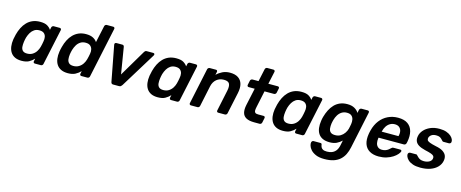

<svg xmlns="http://www.w3.org/2000/svg" viewBox="-47 -1465 5857 2439"><g transform="rotate(15 2882.0 -245.0)"><path d="M199 10Q147 10 111 -7.5Q75 -25 54.5 -57Q34 -89 28 -132.5Q22 -176 30 -228Q34 -246 37 -260.5Q40 -275 44 -293Q57 -343 78.5 -386Q100 -429 131.5 -461.5Q163 -494 205.5 -512Q248 -530 303 -530Q365 -530 397.5 -510.5Q430 -491 448 -463L455 -496Q457 -506 465 -513Q473 -520 483 -520H562Q572 -520 578 -513Q584 -506 582 -496L481 -24Q479 -14 471 -7Q463 0 453 0H374Q363 0 357.5 -7Q352 -14 354 -24L362 -61Q332 -30 296 -10Q260 10 199 10ZM244 -97Q286 -97 316 -116Q346 -135 364.5 -164.5Q383 -194 391 -225Q396 -243 400 -263.5Q404 -284 407 -302Q413 -332 408 -359.5Q403 -387 382.5 -405Q362 -423 321 -423Q282 -423 254.5 -404.5Q227 -386 209 -356Q191 -326 180 -290Q176 -275 173 -260Q170 -245 168 -230Q163 -194 165.5 -164Q168 -134 186.5 -115.5Q205 -97 244 -97Z M808 10Q756 10 719 -7.5Q682 -25 661 -57Q640 -89 634 -132.5Q628 -176 636 -228Q639 -246 642 -260.5Q645 -275 650 -293Q663 -343 684.5 -386Q706 -429 738 -461.5Q770 -494 812 -512Q854 -530 907 -530Q964 -530 999.5 -511.5Q1035 -493 1053 -464L1101 -686Q1103 -696 1111 -703Q1119 -710 1129 -710H1214Q1225 -710 1230.5 -703Q1236 -696 1234 -686L1093 -24Q1091 -14 1083 -7Q1075 0 1064 0H985Q975 0 969.5 -7Q964 -14 966 -24L974 -61Q943 -30 905.5 -10Q868 10 808 10ZM853 -97Q894 -97 925 -116Q956 -135 975 -164.5Q994 -194 1002 -225Q1007 -243 1011.5 -263.5Q1016 -284 1019 -302Q1025 -332 1018.5 -359.5Q1012 -387 991 -405Q970 -423 930 -423Q890 -423 861.5 -404.5Q833 -386 815 -356Q797 -326 786 -290Q782 -275 778.5 -260Q775 -245 773 -230Q768 -194 771.5 -164Q775 -134 794 -115.5Q813 -97 853 -97Z M1403 0Q1388 0 1382 -7.5Q1376 -15 1374 -25L1285 -493Q1283 -506 1290 -513Q1297 -520 1309 -520H1385Q1396 -520 1402 -514Q1408 -508 1410 -497L1467 -150L1675 -501Q1678 -507 1685.5 -513.5Q1693 -520 1705 -520H1792Q1804 -520 1808.5 -511Q1813 -502 1805 -489L1520 -25Q1513 -15 1504.5 -7.5Q1496 0 1481 0Z M1990 10Q1938 10 1902 -7.5Q1866 -25 1845.5 -57Q1825 -89 1819 -132.5Q1813 -176 1821 -228Q1825 -246 1828 -260.5Q1831 -275 1835 -293Q1848 -343 1869.5 -386Q1891 -429 1922.5 -461.5Q1954 -494 1996.5 -512Q2039 -530 2094 -530Q2156 -530 2188.5 -510.5Q2221 -491 2239 -463L2246 -496Q2248 -506 2256 -513Q2264 -520 2274 -520H2353Q2363 -520 2369 -513Q2375 -506 2373 -496L2272 -24Q2270 -14 2262 -7Q2254 0 2244 0H2165Q2154 0 2148.5 -7Q2143 -14 2145 -24L2153 -61Q2123 -30 2087 -10Q2051 10 1990 10ZM2035 -97Q2077 -97 2107 -116Q2137 -135 2155.5 -164.5Q2174 -194 2182 -225Q2187 -243 2191 -263.5Q2195 -284 2198 -302Q2204 -332 2199 -359.5Q2194 -387 2173.5 -405Q2153 -423 2112 -423Q2073 -423 2045.5 -404.5Q2018 -386 2000 -356Q1982 -326 1971 -290Q1967 -275 1964 -260Q1961 -245 1959 -230Q1954 -194 1956.5 -164Q1959 -134 1977.5 -115.5Q1996 -97 2035 -97Z M2425 0Q2415 0 2409.5 -7Q2404 -14 2406 -24L2506 -496Q2508 -506 2516.5 -513Q2525 -520 2535 -520H2617Q2627 -520 2632 -513Q2637 -506 2635 -496L2626 -455Q2658 -487 2701.5 -508.5Q2745 -530 2800 -530Q2868 -530 2909 -502.5Q2950 -475 2963.5 -425Q2977 -375 2962 -305L2902 -24Q2900 -14 2892 -7Q2884 0 2873 0H2785Q2775 0 2769.5 -7Q2764 -14 2766 -24L2824 -299Q2837 -360 2821.5 -391.5Q2806 -423 2748 -423Q2691 -423 2651.5 -390Q2612 -357 2599 -299L2541 -24Q2539 -14 2531 -7Q2523 0 2513 0Z M3258 0Q3190 0 3152 -21Q3114 -42 3103 -83.5Q3092 -125 3105 -187L3154 -414H3075Q3065 -414 3059.5 -421Q3054 -428 3056 -439L3068 -496Q3070 -506 3078.5 -513Q3087 -520 3098 -520H3176L3212 -686Q3214 -696 3222 -703Q3230 -710 3240 -710H3321Q3332 -710 3337.5 -703Q3343 -696 3341 -686L3305 -520H3430Q3440 -520 3445.5 -513Q3451 -506 3449 -496L3437 -439Q3435 -428 3426.5 -421Q3418 -414 3408 -414H3283L3237 -197Q3231 -170 3230.5 -150.5Q3230 -131 3241 -120.5Q3252 -110 3280 -110H3352Q3363 -110 3368 -103Q3373 -96 3371 -86L3358 -24Q3356 -14 3348 -7Q3340 0 3329 0Z M3636 10Q3584 10 3548 -7.5Q3512 -25 3491.5 -57Q3471 -89 3465 -132.5Q3459 -176 3467 -228Q3471 -246 3474 -260.5Q3477 -275 3481 -293Q3494 -343 3515.5 -386Q3537 -429 3568.5 -461.5Q3600 -494 3642.5 -512Q3685 -530 3740 -530Q3802 -530 3834.5 -510.5Q3867 -491 3885 -463L3892 -496Q3894 -506 3902 -513Q3910 -520 3920 -520H3999Q4009 -520 4015 -513Q4021 -506 4019 -496L3918 -24Q3916 -14 3908 -7Q3900 0 3890 0H3811Q3800 0 3794.5 -7Q3789 -14 3791 -24L3799 -61Q3769 -30 3733 -10Q3697 10 3636 10ZM3681 -97Q3723 -97 3753 -116Q3783 -135 3801.5 -164.5Q3820 -194 3828 -225Q3833 -243 3837 -263.5Q3841 -284 3844 -302Q3850 -332 3845 -359.5Q3840 -387 3819.5 -405Q3799 -423 3758 -423Q3719 -423 3691.5 -404.5Q3664 -386 3646 -356Q3628 -326 3617 -290Q3613 -275 3610 -260Q3607 -245 3605 -230Q3600 -194 3602.5 -164Q3605 -134 3623.5 -115.5Q3642 -97 3681 -97Z M4238 220Q4169 220 4125.5 201Q4082 182 4058 155Q4034 128 4026.5 101.5Q4019 75 4022 60Q4024 50 4031 42.5Q4038 35 4048 35H4138Q4148 35 4153 39.5Q4158 44 4159 56Q4161 69 4167.5 84Q4174 99 4192 109.5Q4210 120 4246 120Q4280 120 4309.5 109Q4339 98 4360.5 72Q4382 46 4392 0L4406 -68Q4376 -39 4339 -21Q4302 -3 4248 -3Q4193 -3 4156 -20.5Q4119 -38 4098.5 -69.5Q4078 -101 4072.5 -144Q4067 -187 4075 -239Q4077 -254 4079.5 -266Q4082 -278 4086 -293Q4100 -343 4121.5 -386Q4143 -429 4174 -461.5Q4205 -494 4247 -512Q4289 -530 4344 -530Q4401 -530 4438.5 -508.5Q4476 -487 4494 -455L4502 -495Q4504 -506 4512.5 -513Q4521 -520 4532 -520H4612Q4623 -520 4628.5 -513Q4634 -506 4632 -495L4530 -13Q4519 41 4497.5 84Q4476 127 4441.5 157.5Q4407 188 4357 204Q4307 220 4238 220ZM4292 -109Q4333 -109 4363 -127Q4393 -145 4413 -174Q4433 -203 4441 -233Q4444 -246 4448 -266Q4452 -286 4454 -298Q4459 -329 4453.5 -357.5Q4448 -386 4427.5 -404.5Q4407 -423 4366 -423Q4327 -423 4298 -404.5Q4269 -386 4250.5 -356Q4232 -326 4222 -290Q4219 -278 4216 -266Q4213 -254 4211 -241Q4206 -206 4209 -175.5Q4212 -145 4231.5 -127Q4251 -109 4292 -109Z M4896 10Q4823 10 4774.5 -19Q4726 -48 4707.5 -103Q4689 -158 4702 -236Q4704 -246 4707 -261.5Q4710 -277 4713 -286Q4733 -362 4775 -416.5Q4817 -471 4877.5 -500.5Q4938 -530 5011 -530Q5092 -530 5139 -496.5Q5186 -463 5201.5 -403.5Q5217 -344 5202 -266L5197 -245Q5195 -235 5186.5 -228Q5178 -221 5167 -221H4835Q4835 -221 4834.5 -218Q4834 -215 4833 -213Q4828 -178 4834 -148.5Q4840 -119 4860.5 -101Q4881 -83 4915 -83Q4943 -83 4964 -91.5Q4985 -100 4998.5 -111Q5012 -122 5019 -129Q5031 -141 5037 -143.5Q5043 -146 5054 -146H5141Q5150 -146 5155 -140Q5160 -134 5158 -125Q5153 -109 5133 -86Q5113 -63 5079 -41Q5045 -19 4998.5 -4.5Q4952 10 4896 10ZM4853 -305H5074L5075 -308Q5085 -347 5077.5 -376.5Q5070 -406 5048.5 -422.5Q5027 -439 4992 -439Q4957 -439 4929 -422.5Q4901 -406 4882 -376.5Q4863 -347 4854 -308Z M5444 10Q5384 10 5344.5 -4Q5305 -18 5282.5 -39Q5260 -60 5251.5 -81Q5243 -102 5245 -116Q5247 -127 5255.5 -133.5Q5264 -140 5273 -140H5352Q5356 -140 5359 -139Q5362 -138 5365 -133Q5376 -122 5388 -110Q5400 -98 5418.5 -89.5Q5437 -81 5467 -81Q5506 -81 5535.5 -96.5Q5565 -112 5571 -141Q5575 -162 5566 -175Q5557 -188 5529 -198.5Q5501 -209 5446 -221Q5392 -234 5359.5 -254Q5327 -274 5315.5 -304Q5304 -334 5313 -374Q5321 -413 5352 -448.5Q5383 -484 5434.5 -507Q5486 -530 5555 -530Q5609 -530 5646.5 -516.5Q5684 -503 5706.5 -483Q5729 -463 5738 -442.5Q5747 -422 5744 -407Q5743 -396 5734.5 -389.5Q5726 -383 5717 -383H5644Q5639 -383 5635 -385Q5631 -387 5629 -390Q5619 -400 5608.5 -411.5Q5598 -423 5581.5 -431Q5565 -439 5535 -439Q5497 -439 5473.5 -422.5Q5450 -406 5444 -381Q5441 -364 5447.5 -351.5Q5454 -339 5481 -328Q5508 -317 5563 -305Q5628 -293 5662.5 -269.5Q5697 -246 5707.5 -215.5Q5718 -185 5710 -148Q5701 -103 5666.5 -67Q5632 -31 5576 -10.5Q5520 10 5444 10Z"/></g></svg>

Font: Rubik Light Medium
Style: Italic
Weight: 500
Italic angle: -12°
Version: Version 2.104